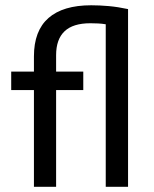

<svg xmlns="http://www.w3.org/2000/svg" viewBox="-20 -715 590 735"><path d="M384.8 -622.1Q370.1 -624.5 356 -625.2Q341.8 -626 326.2 -626Q259.3 -626 227.1 -595.2Q194.8 -564.5 194.8 -503.9V-440.9H298.8V-370.1H194.8V0H109.9V-370.1H22.9V-440.9H109.9V-499Q109.9 -597.2 165.5 -646Q221.2 -694.8 329.1 -694.8Q360.8 -694.8 396.2 -691.7Q431.6 -688.5 470.2 -680.2V0H384.8ZM0 -490.2Z"/></svg>

Font: Code New Roman
Style: Regular
Weight: 400
Monospace: yes
Designer: Sam Radian
Foundry: Code New Roman
Version: Version 2.00 November 29, 2014